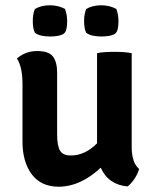

<svg xmlns="http://www.w3.org/2000/svg" viewBox="-20 -697 588 726"><path d="M65 -162V-381Q65 -443 44 -476Q77 -504 120.5 -504Q164 -504 180 -483.5Q196 -463 196 -422V-189Q196 -146 207 -127.5Q218 -109 248 -109Q301 -109 347 -155V-496Q369 -501 411.5 -501Q454 -501 478 -496V-141Q478 -82 506 -58Q501 -40 488.5 -21Q476 -2 462 8Q389 1 361 -63Q284 9 202 9Q135 9 100 -38Q65 -85 65 -162ZM306 -663Q329 -677 363 -677Q395 -677 420 -663Q428 -641 428 -617Q428 -598 424.5 -585Q421 -572 412 -567.5Q403 -563 390.5 -561Q378 -559 363 -559Q347 -559 332 -562Q317 -565 306 -573Q301 -583 299.5 -594.5Q298 -606 298 -618Q298 -644 306 -663ZM112 -663Q135 -677 169 -677Q201 -677 226 -663Q234 -641 234 -617Q234 -598 230.5 -585Q227 -572 218 -567.5Q209 -563 196.5 -561Q184 -559 169 -559Q153 -559 138 -562Q123 -565 112 -573Q107 -583 105.5 -594.5Q104 -606 104 -618Q104 -644 112 -663Z"/></svg>

Font: Signika
Style: Semibold
Weight: 600
Designer: Anna Giedrys
Foundry: Anna Giedrys
Version: Version 1.001